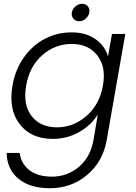

<svg xmlns="http://www.w3.org/2000/svg" viewBox="-20 -725 715 1013"><path d="M45.9 -273.9Q60.5 -357.9 106 -422.1Q151.4 -486.3 216.8 -520.3Q282.2 -554.2 356.9 -554.2Q434.1 -554.2 484.4 -518.1Q534.7 -481.9 549.8 -426.8L570.8 -545.9H641.1L543 14.2Q522.9 127.9 439.7 198Q356.4 268.1 243.2 268.1Q138.2 268.1 77.4 218Q16.6 168 15.1 82H84Q91.3 139.2 135.5 173.1Q179.7 207 253.9 207Q334.5 207 395.8 155.8Q457 104.5 473.1 14.2L496.1 -121.1Q461.9 -65.4 398.4 -28.8Q335 7.8 257.8 7.8Q144 7.8 84 -69.8Q23.9 -147.5 45.9 -273.9ZM522.9 -272.9Q541 -372.6 493.2 -432.9Q445.3 -493.2 358.9 -493.2Q271 -493.2 203.4 -434.3Q135.7 -375.5 118.2 -273.9Q100.1 -172.9 146.5 -113Q192.9 -53.2 280.8 -53.2Q367.2 -53.2 436.3 -113.3Q505.4 -173.3 522.9 -272.9ZM397.9 -612.8Q378.9 -612.8 367.4 -626.5Q356 -640.1 358.9 -659.2Q362.8 -678.2 378.9 -691.7Q395 -705.1 414.1 -705.1Q432.6 -705.1 443.6 -691.4Q454.6 -677.7 451.2 -659.2Q448.2 -640.6 432.4 -626.7Q416.5 -612.8 397.9 -612.8Z"/></svg>

Font: SVN-Poppins Light
Style: Italic
Weight: 300
Italic angle: -10°
Designer: Ninad Kale (Devanagari), Jonny Pinhorn (Latin)
Foundry: Indian Type Foundry
Version: Version 3.002 2017